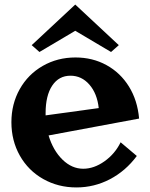

<svg xmlns="http://www.w3.org/2000/svg" viewBox="-20 -817 660 842"><path d="M30 -281Q30 -361 66.5 -426Q103 -491 167.5 -528Q232 -565 311 -565Q386 -565 447 -531.5Q508 -498 545.5 -437.5Q583 -377 590 -297L193 -223Q213 -157 254 -117Q295 -77 345 -77Q392 -77 438 -109.5Q484 -142 509 -193L580 -133Q531 -67 462 -31Q393 5 315 5Q235 5 169.5 -32Q104 -69 67 -134.5Q30 -200 30 -281ZM180 -311 413 -343Q406 -407 372 -446Q338 -485 289 -485Q238 -485 209 -441.5Q180 -398 180 -321ZM119 -619 310 -797 501 -619 467 -589 310 -682 153 -589Z"/></svg>

Font: Otomanopee One
Style: Regular
Weight: 400
Designer: Das Ende der Wildnis
Foundry: Gutenberg Labo
Version: Version 3.005